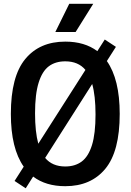

<svg xmlns="http://www.w3.org/2000/svg" viewBox="-20 -968 686 1008"><path d="M608.5 -370Q608.5 -173.5 533 -82Q457.5 9.5 322.5 9.5Q220.5 9.5 154 -41L115 20.5L56.5 -18L104.5 -93Q37 -189 37 -370Q37 -566.5 112.5 -658Q188 -749.5 322.5 -749.5Q424.5 -749.5 491 -699.5L530 -760.5L588.5 -722L541 -647.5Q608.5 -551.5 608.5 -370ZM181 -213.5 428.5 -601Q391 -646 322.5 -646Q271 -646 236.2 -620Q201.5 -594 182.8 -533.8Q164 -473.5 164 -373Q164 -276 181 -213.5ZM481.5 -367Q481.5 -465.5 464 -527L217 -139Q254.5 -94 322.5 -94Q374 -94 409 -120Q444 -146 462.8 -206Q481.5 -266 481.5 -367ZM270.5 -800 343.5 -948H469.5L377 -800Z"/></svg>

Font: Encode Sans Condensed SemiBold
Style: Regular
Weight: 600
Width: 3
Designer: Multiple Designers
Foundry: Impallari Type
Version: Version 2.000